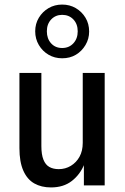

<svg xmlns="http://www.w3.org/2000/svg" viewBox="-20 -811 545 840"><path d="M203 9Q161 9 130 -8.5Q99 -26 82 -64.5Q65 -103 65 -163V-492H161V-172Q161 -135 170 -112.5Q179 -90 196 -80.5Q213 -71 237 -71Q266 -71 290 -85.5Q314 -100 328 -125.5Q342 -151 342 -186V-492H438V0H347V-93H349Q331 -48 294.5 -19.5Q258 9 203 9ZM252 -556Q219 -556 192.5 -571.5Q166 -587 150 -614Q134 -641 134 -674Q134 -707 150 -733.5Q166 -760 192.5 -775.5Q219 -791 252 -791Q285 -791 311.5 -775.5Q338 -760 354 -733.5Q370 -707 370 -673Q370 -641 354 -614Q338 -587 312 -571.5Q286 -556 252 -556ZM252 -601Q282 -601 301 -621.5Q320 -642 320 -674Q320 -706 301 -726Q282 -746 252 -746Q223 -746 204 -726Q185 -706 185 -674Q185 -642 203.5 -621.5Q222 -601 252 -601Z"/></svg>

Font: Nunito Sans 10pt Condensed SemiBold
Style: Regular
Weight: 600
Width: 3
Designer: Vernon Adams
Foundry: Vernon Adams
Version: Version 3.101;gftools[0.9.27]